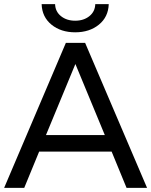

<svg xmlns="http://www.w3.org/2000/svg" viewBox="-20 -907 730 927"><path d="M519 -175 591 0H690L391 -700H298L0 0H97L169 -175ZM486 -255H202L344 -598ZM228.5 -788C258.8 -763.3 297 -751 343 -751C389 -751 427.2 -763.3 457.5 -788C487.8 -812.7 503.7 -845.7 505 -887H440C439.3 -863 429.8 -843.7 411.5 -829C393.2 -814.3 370.3 -807 343 -807C315.7 -807 292.8 -814.3 274.5 -829C256.2 -843.7 246.7 -863 246 -887H181C182.3 -845.7 198.2 -812.7 228.5 -788Z"/></svg>

Font: Rookery
Style: Regular
Weight: 400
Designer: Ryan Kimball / Julieta Ulanovsky
Foundry: Motorola Mobility LLC.
Version: Version 1.0